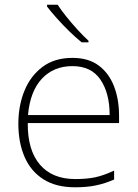

<svg xmlns="http://www.w3.org/2000/svg" viewBox="-20 -786 585 816"><path d="M288 -540Q356 -540 399.5 -507.5Q443 -475 464.5 -419.5Q486 -364 486 -294V-263H98Q97 -148 149.5 -86.5Q202 -25 300 -25Q349 -25 384.5 -32.5Q420 -40 465 -61V-23Q426 -6 387.5 2Q349 10 299 10Q218 10 164.5 -24Q111 -58 84.5 -119Q58 -180 58 -260Q58 -337 84 -400.5Q110 -464 161 -502Q212 -540 288 -540ZM288 -505Q208 -505 158 -451.5Q108 -398 99 -297H446Q446 -390 407 -447.5Q368 -505 288 -505ZM225 -766Q239 -744 261.5 -716Q284 -688 309 -660.5Q334 -633 356 -613V-606H327Q301 -627 273 -654.5Q245 -682 220.5 -709.5Q196 -737 180 -758V-766Z"/></svg>

Font: Noto Sans ExtraLight
Style: Regular
Weight: 200
Designer: Monotype Design Team
Foundry: Monotype Imaging Inc.
Version: Version 2.007